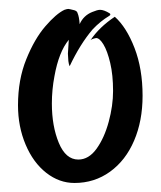

<svg xmlns="http://www.w3.org/2000/svg" viewBox="-20 -401 362 432"><path d="M20.5 -164.1Q20.5 -221.7 39.1 -267.6Q57.6 -313.5 82 -341.8Q106.4 -370.1 125 -378.9Q130.9 -380.9 133.8 -380.9Q135.7 -380.9 147.5 -377.9Q153.3 -376 154.3 -372.1Q158.2 -363.3 159.2 -346.7Q168 -366.2 187.5 -374Q199.2 -378.9 205.1 -378.9Q213.9 -378.9 226.6 -371.1Q230.5 -368.2 225.6 -365.2Q206.1 -353.5 188.5 -335Q160.2 -301.8 136.7 -252Q134.8 -255.9 133.8 -263.7L132.8 -280.3L134.8 -311.5Q112.3 -284.2 102.5 -229.5Q96.7 -199.2 96.7 -168Q96.7 -117.2 112.3 -79.6Q127.9 -42 156.2 -42Q179.7 -42 197.3 -66.4Q214.8 -90.8 224.6 -127Q234.4 -163.1 234.4 -196.3Q234.4 -232.4 228 -259.3Q221.7 -286.1 212.9 -300.8Q204.1 -315.4 196.3 -315.4Q186.5 -313.5 183.6 -310.5Q203.1 -339.8 238.3 -363.3Q264.6 -339.8 282.7 -293Q300.8 -246.1 300.8 -185.5Q300.8 -128.9 281.7 -84.5Q262.7 -40 227.5 -14.6Q192.4 10.7 147.5 10.7Q113.3 10.7 84 -12.2Q54.7 -35.2 37.6 -75.7Q20.5 -116.2 20.5 -164.1Z"/></svg>

Font: BKP Parklife Display
Style: Regular
Weight: 400
Designer: Font Diner, Inc.; LA MECHKY PLUS GmbH
Foundry: Font Diner, Inc.; LA MECHKY PLUS GmbH
Version: Version 1.007